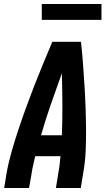

<svg xmlns="http://www.w3.org/2000/svg" viewBox="-20 -945 540 965"><path d="M1 0 13 -74Q23 -130 39 -185.5Q55 -241 73.5 -296.5Q92 -352 112 -407Q132 -462 153.5 -517Q175 -572 197.5 -626.5Q220 -681 243 -735H387Q393 -681 397 -626.5Q401 -572 404.5 -517Q408 -462 410 -407Q412 -352 412.5 -296.5Q413 -241 410.5 -185Q408 -129 398 -74L386 0H261L273 -74Q277 -95 279.5 -116.5Q282 -138 284 -160H157Q152 -138 147 -116.5Q142 -95 139 -74L126 0ZM186 -265H291Q294 -343 293.5 -421.5Q293 -500 291 -577Q263 -500 236 -422Q209 -344 186 -265ZM190 -845V-925H490V-845Z"/></svg>

Font: Iosevka Curly XBdObl
Style: Regular
Weight: 800
Italic angle: -9°
Monospace: yes
Designer: Belleve Invis
Foundry: Belleve Invis
Version: Version 11.1.0; ttfautohint (v1.8.3)